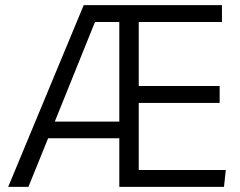

<svg xmlns="http://www.w3.org/2000/svg" viewBox="-20 -730 936 750"><path d="M12 0 307 -710H847V-644H522V-394H838V-328H522V-66H862L855 0H446V-190H168L91 0ZM194 -255H446V-644H351Z"/></svg>

Font: LivvicRegular
Style: Regular
Weight: 400
Designer: Jacques Le Bailly, Baron von Fonthausen
Version: Version 1.001; ttfautohint (v1.8.2)